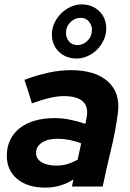

<svg xmlns="http://www.w3.org/2000/svg" viewBox="-20 -848 592 873"><path d="M11 0ZM186 5Q105 5 58 -34.5Q11 -74 11 -140Q11 -180 26.5 -212Q42 -244 70.5 -266Q99 -288 139 -299.5Q179 -311 228 -311Q264 -311 300 -303.5Q336 -296 368 -285Q370 -291 370.5 -297Q371 -303 373 -309Q384 -360 358 -385.5Q332 -411 270 -411Q242 -411 207 -403Q172 -395 125 -378Q117 -405 108.5 -432Q100 -459 91 -485Q147 -506 199.5 -517.5Q252 -529 302 -529Q413 -529 470.5 -477.5Q528 -426 516 -334Q505 -250 484.5 -166.5Q464 -83 447 0H307Q309 -8 310.5 -16Q312 -24 314 -32Q256 5 186 5ZM144 -152Q144 -126 169 -110.5Q194 -95 236 -95Q263 -95 286.5 -102Q310 -109 333 -122L349 -196Q325 -206 297 -211.5Q269 -217 241 -217Q197 -217 170.5 -199.5Q144 -182 144 -152ZM328 -582Q280 -582 248 -612.5Q216 -643 216 -692Q216 -719 227.5 -743.5Q239 -768 257.5 -786.5Q276 -805 300.5 -816.5Q325 -828 351 -828Q399 -828 431 -797.5Q463 -767 463 -718Q463 -691 451.5 -666Q440 -641 421.5 -622.5Q403 -604 378.5 -593Q354 -582 328 -582ZM332 -643Q358 -643 378 -663Q398 -683 398 -712Q398 -734 384 -750.5Q370 -767 346 -767Q320 -767 300 -747Q280 -727 280 -698Q280 -675 294.5 -659Q309 -643 332 -643Z"/></svg>

Font: Rosa Sans
Style: Bold Italic
Weight: 700
Italic angle: -12°
Designer: Pentagram / MCKL
Foundry: Pentagram / MCKL
Version: Version 1.005;September 16, 2019;FontCreator 11.5.0.2425 64-